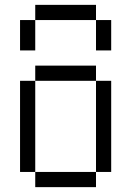

<svg xmlns="http://www.w3.org/2000/svg" viewBox="-20 -770 540 790"><path d="M375 -687.5H125V-750H375ZM62.5 -437.5H125V-62.5H62.5ZM62.5 -687.5H125V-562.5H62.5ZM125 -62.5H375V0H125ZM125 -500H375V-437.5H125ZM375 -437.5H437.5V-62.5H375ZM375 -687.5H437.5V-562.5H375Z"/></svg>

Font: 寒蝉点阵体 16px
Style: Regular
Weight: 400
Designer: Designed by Warren2060
Foundry: ChillType
Version: Version 1.000